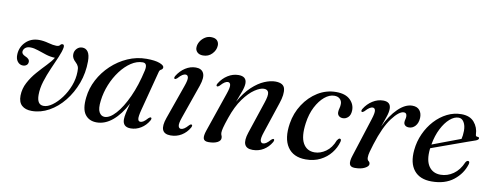

<svg xmlns="http://www.w3.org/2000/svg" viewBox="-59 -958 3221 1255"><g transform="rotate(10 1552.0 -330.0)"><path d="M492.5 -374Q492.5 -297 467 -228Q441.5 -159 398.2 -105.2Q355 -51.5 300 -21Q245 9.5 186 9.5Q143.5 9.5 120 -11.8Q96.5 -33 97 -77Q98 -123.5 119.8 -164.2Q141.5 -205 172.2 -240Q203 -275 231.8 -304.8Q260.5 -334.5 275.5 -359Q244 -360 214.5 -369.5Q185 -379 158.2 -388.2Q131.5 -397.5 108.5 -398Q86 -398.5 73.2 -388Q60.5 -377.5 59.5 -362.5Q58.5 -345.5 83 -335Q113 -323 112 -302.5Q111.5 -288.5 101.8 -280.8Q92 -273 78 -273Q56 -273 41.8 -291.2Q27.5 -309.5 29.5 -341Q32.5 -389.5 67 -422.8Q101.5 -456 153.5 -456Q183 -456 216.5 -447Q250 -438 270.5 -438Q288.5 -438 294.5 -446.8Q300.5 -455.5 310.5 -455Q322 -454.5 320 -435Q315.5 -408 298.8 -369Q282 -330 262 -284.8Q242 -239.5 227.2 -192.5Q212.5 -145.5 212.5 -102Q212.5 -36.5 256.5 -36.5Q283.5 -36 314.5 -58.5Q345.5 -81 373.2 -118.2Q401 -155.5 418.5 -201.5Q436 -247.5 436.5 -294.5Q437.5 -317.5 432 -330Q426.5 -342.5 415 -353Q388 -377 389.5 -403.5Q390 -425 404.8 -440.5Q419.5 -456 441 -456Q465 -456 478.8 -436Q492.5 -416 492.5 -374Z M891 -122Q879 -75.5 881.8 -59.8Q884.5 -44 898 -44Q907.5 -44 918.5 -51Q929.5 -58 946 -76.5Q956 -86 962 -83.5Q970 -80 961.5 -63.5Q942 -29.5 910.2 -10Q878.5 9.5 842.5 9.5Q789.5 9.5 789.5 -42Q789.5 -57.5 794.5 -82.2Q799.5 -107 811.5 -150Q772.5 -74.5 722.5 -32.5Q672.5 9.5 616.5 9.5Q566 9.5 539.5 -26.5Q513 -62.5 522 -140Q528.5 -201 558.2 -257.8Q588 -314.5 635.5 -359.2Q683 -404 742.5 -430.2Q802 -456.5 867.5 -456.5Q923.5 -456.5 954 -445Q984.5 -433.5 984 -419.5Q983 -408 973 -403.2Q963 -398.5 960 -386.5ZM619.5 -136Q612.5 -81.5 625.8 -58.2Q639 -35 662 -35Q696 -35 735.5 -78.8Q775 -122.5 810.8 -200.2Q846.5 -278 869 -380Q879.5 -429.5 846.5 -429.5Q807.5 -429.5 769.8 -404.5Q732 -379.5 700.2 -337.2Q668.5 -295 647.2 -242.8Q626 -190.5 619.5 -136Z M1226 -542Q1200 -542 1186.5 -556Q1173 -570 1175 -590Q1176 -608.5 1187.2 -626.8Q1198.5 -645 1217 -657.2Q1235.5 -669.5 1258 -669.5Q1286 -669.5 1298.8 -655.5Q1311.5 -641.5 1310 -621Q1308.5 -591 1285 -566.5Q1261.5 -542 1226 -542ZM1160.5 -117.5Q1146 -76 1150 -60.2Q1154 -44.5 1167.5 -44.5Q1176.5 -44.5 1188 -51.5Q1199.5 -58.5 1216 -77Q1226 -87 1232 -84Q1240 -80.5 1231.5 -64Q1212 -30 1179.8 -10.2Q1147.5 9.5 1107.5 9.5Q1024 9.5 1061.5 -97.5L1141.5 -324Q1157 -367 1153.8 -383.2Q1150.5 -399.5 1136 -399.5Q1127 -399.5 1115.2 -392.5Q1103.5 -385.5 1086 -366Q1076 -357 1070 -359.5Q1062.5 -363 1070.5 -378.5Q1092.5 -414.5 1125.2 -435.5Q1158 -456.5 1194.5 -456.5Q1233 -456.5 1246.2 -428.8Q1259.5 -401 1240 -344.5Z M1351 -359.5Q1343 -363 1351.5 -378.5Q1373.5 -414.5 1407 -435.5Q1440.5 -456.5 1478 -456.5Q1531 -456.5 1531 -410.5Q1531 -389 1519.2 -355.8Q1507.5 -322.5 1491.5 -282Q1527.5 -346.5 1568.8 -384.8Q1610 -423 1649.8 -439.8Q1689.5 -456.5 1721.5 -456.5Q1777 -456.5 1785.5 -420Q1794 -383.5 1773 -322L1705 -117.5Q1690.5 -74.5 1694.5 -59.2Q1698.5 -44 1712 -44Q1721 -44 1732.5 -51Q1744 -58 1760.5 -77Q1770.5 -86.5 1776.5 -84Q1784.5 -80.5 1776 -64Q1756.5 -30 1724.2 -10.2Q1692 9.5 1652 9.5Q1570 9.5 1605.5 -97L1676 -308.5Q1693 -358.5 1687.2 -377.8Q1681.5 -397 1656.5 -397Q1632 -397 1596 -373Q1560 -349 1523.2 -298.8Q1486.5 -248.5 1459 -168.5Q1443 -122 1437.5 -100.2Q1432 -78.5 1432 -66.5Q1432 -55.5 1435.8 -48.5Q1439.5 -41.5 1439.5 -31Q1439.5 -13 1417.8 -1.8Q1396 9.5 1359 9.5Q1331 9.5 1325.5 -8Q1320 -25.5 1333 -63L1422.5 -324Q1437.5 -367.5 1434.2 -383.5Q1431 -399.5 1417 -399.5Q1407.5 -399.5 1396 -392.5Q1384.5 -385.5 1367 -366Q1357 -357 1351 -359.5Z M2118 -432Q2085.5 -432 2053.5 -405.5Q2021.5 -379 1997.2 -332Q1973 -285 1964.5 -223.5Q1952 -133.5 1976.8 -89.2Q2001.5 -45 2053.5 -45Q2091.5 -45 2128 -70.5Q2164.5 -96 2184 -147.5Q2194 -162.5 2201 -162Q2213.5 -161.5 2209 -142.5Q2198 -101.5 2170.5 -66.8Q2143 -32 2101 -10.8Q2059 10.5 2005 10.5Q1922 10.5 1884 -45.8Q1846 -102 1862 -203Q1873 -273 1910.8 -331Q1948.5 -389 2004.2 -423.5Q2060 -458 2126 -458Q2187.5 -458 2219 -427.5Q2250.5 -397 2248.5 -355Q2247 -326 2231.8 -311.5Q2216.5 -297 2197.5 -297Q2180.5 -297 2170.2 -306.5Q2160 -316 2160.5 -332Q2161 -345.5 2164.8 -358.2Q2168.5 -371 2168.5 -386.5Q2168.5 -406 2155.2 -419Q2142 -432 2118 -432Z M2312 -359.5Q2304.5 -363.5 2312.5 -378.5Q2334.5 -414.5 2368 -435.5Q2401.5 -456.5 2438 -456.5Q2488.5 -456.5 2488.5 -410.5Q2488.5 -387 2477.5 -355.5Q2466.5 -324 2453.5 -287Q2489.5 -364 2537 -410.2Q2584.5 -456.5 2631.5 -456.5Q2664 -456.5 2680 -436.5Q2696 -416.5 2694.5 -385.5Q2692.5 -351.5 2674.8 -332Q2657 -312.5 2633 -312.5Q2616.5 -312.5 2607.5 -320.5Q2598.5 -328.5 2598.5 -341Q2598.5 -351 2601.2 -360.5Q2604 -370 2604 -379.5Q2604 -404 2584.5 -404Q2552.5 -404 2507 -343.8Q2461.5 -283.5 2424 -164Q2414 -131.5 2408.2 -110.5Q2402.5 -89.5 2402.5 -73Q2402.5 -56.5 2411.8 -50Q2421 -43.5 2421 -31Q2421 -16.5 2396 -3.5Q2371 9.5 2330.5 9.5Q2301 9.5 2295.2 -9.8Q2289.5 -29 2302.5 -68L2384.5 -324Q2398.5 -367.5 2395.2 -383.5Q2392 -399.5 2378 -399.5Q2369 -399.5 2357.5 -392.5Q2346 -385.5 2328 -366Q2318 -357 2312 -359.5Z M3060.5 -144.5Q3041 -79 2984.8 -34.8Q2928.5 9.5 2839.5 9.5Q2761.5 9.5 2723 -38.2Q2684.5 -86 2693 -173.5Q2698.5 -231 2721.8 -282.2Q2745 -333.5 2781.2 -373Q2817.5 -412.5 2862.5 -435Q2907.5 -457.5 2957 -457.5Q3013.5 -457.5 3042.2 -423.8Q3071 -390 3072.5 -344Q3073 -329 3086 -330Q3096.5 -330 3097 -322Q3097 -311.5 3077.5 -304.5Q3062.5 -299.5 3028 -287.2Q2993.5 -275 2950.8 -259.5Q2908 -244 2866 -229Q2824 -214 2794 -203Q2793.5 -200.5 2793 -197.5Q2785 -122 2811.8 -83Q2838.5 -44 2890 -44Q2935 -44 2974.2 -71.2Q3013.5 -98.5 3036 -151.5Q3044 -164.5 3052.5 -164Q3065 -163.5 3060.5 -144.5ZM2943 -432Q2914 -432 2884.5 -406.2Q2855 -380.5 2831.5 -334.5Q2808 -288.5 2797.5 -228Q2825.5 -238.5 2860.5 -251.8Q2895.5 -265 2929 -277.5Q2962.5 -290 2985 -298.5Q2991 -320 2991.5 -353.5Q2991.5 -388 2978.2 -410Q2965 -432 2943 -432Z"/></g></svg>

Font: Fraunces 72pt
Style: Italic
Weight: 400
Italic angle: -16°
Version: Version 1.000;[b76b70a41]